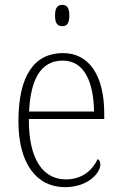

<svg xmlns="http://www.w3.org/2000/svg" viewBox="-20 -762 499 792"><path d="M237 -654C254 -654 266 -663 266 -698C266 -732 254 -742 237 -742C219 -742 207 -732 207 -698C207 -663 219 -654 237 -654ZM248 10C344 10 394 -49 394 -84C394 -96 389 -102 383 -106C362 -61 320 -22 252 -22C158 -22 98 -104 99 -271H410V-294C410 -451 347 -543 240 -543C122 -543 56 -451 56 -262C56 -88 130 10 248 10ZM368 -302H100C106 -431 146 -512 239 -512C326 -512 366 -427 368 -302Z"/></svg>

Font: Noto Serif Sinhala SemiCondensed ExtraLight
Style: Regular
Weight: 200
Width: 4
Designer: Jelle Bosma - Monotype Design Team
Foundry: Monotype Imaging Inc.
Version: Version 2.007